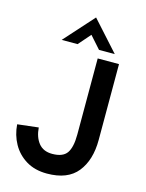

<svg xmlns="http://www.w3.org/2000/svg" viewBox="-137 -1014 843 1106"><g transform="rotate(15 285.0 -461.0)"><path d="M253.5 10Q181 10 129.2 -21.5Q77.5 -53 48.5 -105Q19.5 -157 15 -220L140 -234.5Q144 -178 172 -142.8Q200 -107.5 253.5 -107.5Q317 -107.5 341 -142.2Q365 -177 365 -253V-706.5H492V-255Q492 -134 434.2 -62Q376.5 10 253.5 10ZM453.5 -756H359.5L295 -828.5L231.5 -756H137L295 -932Z"/></g></svg>

Font: Acari Sans
Style: Bold
Weight: 700
Designer: Alfredo Marco Pradil and Stefan Peev (font) & Cristiano Sobral (main changes)
Foundry: Alfredo Marco Pradil and Stefan Peev (font) & Cristiano Sobral (main changes)
Version: Version 1.063; ttfautohint (v1.8.3)